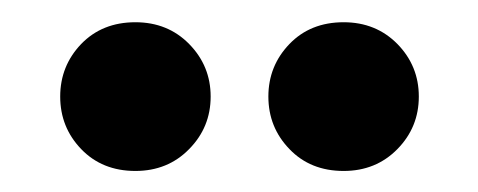

<svg xmlns="http://www.w3.org/2000/svg" viewBox="-20 -660 441 177"><path d="M296.8 -502.4Q266.1 -502.4 246.8 -522.6Q227.4 -542.7 227.4 -571Q227.4 -599.2 246.8 -619.4Q266.1 -639.5 296.8 -639.5Q326.6 -639.5 346.4 -619.4Q366.1 -599.2 366.1 -571Q366.1 -542.7 346.4 -522.6Q326.6 -502.4 296.8 -502.4ZM104.8 -502.4Q74.2 -502.4 54.8 -522.6Q35.5 -542.7 35.5 -571Q35.5 -599.2 54.8 -619.4Q74.2 -639.5 104.8 -639.5Q134.7 -639.5 154.4 -619.4Q174.2 -599.2 174.2 -571Q174.2 -542.7 154.4 -522.6Q134.7 -502.4 104.8 -502.4Z"/></svg>

Font: Playfair 144pt SemiCondensed Black
Style: Regular
Weight: 900
Width: 4
Designer: Claus Eggers Sørensen
Foundry: Claus Eggers Sørensen
Version: Version 2.203